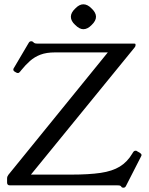

<svg xmlns="http://www.w3.org/2000/svg" viewBox="-20 -863 696 894"><path d="M632 -151Q639 -146 639 -141Q639 -138 636 -133L566 4Q562 11 555 11Q550 11 547 9L543 4Q540 1 535.5 0.5Q531 0 526 0H26Q13 0 13 -13V-32Q13 -37 14.5 -41Q16 -45 19 -49L482 -619H236Q196 -619 168.5 -608.5Q141 -598 120 -579.5Q99 -561 78 -535L75 -531Q69 -523 64 -523Q59 -523 56 -525L49 -529Q42 -533 42 -539Q42 -543 45 -547L114 -664Q118 -671 126 -671Q128 -671 130.5 -670Q133 -669 138 -664Q142 -661 146.5 -660.5Q151 -660 155 -660H606Q611 -660 611 -656V-651Q611 -649 609.5 -646Q608 -643 606 -641L124 -50H312Q394 -50 448.5 -58Q503 -66 538 -87.5Q573 -109 596 -148L599 -153Q604 -161 610 -161Q612 -161 614 -161Q616 -161 618 -159ZM368 -843Q388 -843 407 -823Q427 -804 427 -785Q427 -766 407 -747Q388 -727 368 -727Q350 -727 330 -747Q310 -765 310 -785Q310 -804 330 -823Q349 -843 368 -843Z"/></svg>

Font: Young Serif Light
Style: Regular
Weight: 300
Designer: Bastien Sozeau
Foundry: NBR — Bastien Sozeau
Version: Version 5.001